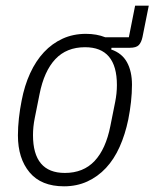

<svg xmlns="http://www.w3.org/2000/svg" viewBox="-20 -643 543 675"><path d="M205 12Q125 12 84 -37Q43 -86 43 -167Q43 -196 46.5 -227.5Q50 -259 56 -289Q66 -342 86 -385.5Q106 -429 134.5 -459.5Q163 -490 200 -507Q237 -524 282 -524Q320 -524 350 -512H433L455 -623H503L481 -513Q477 -494 468 -484.5Q459 -475 436 -475H372L371 -469Q409 -456 426.5 -424Q444 -392 444 -345Q444 -316 440.5 -284.5Q437 -253 431 -223Q420 -170 400.5 -126.5Q381 -83 352.5 -52.5Q324 -22 287 -5Q250 12 205 12ZM208 -35Q273 -35 312.5 -77Q352 -119 368 -200L385 -285Q391 -315 391 -344Q391 -477 279 -477Q214 -477 174.5 -435Q135 -393 119 -312L102 -227Q96 -197 96 -168Q96 -35 208 -35Z"/></svg>

Font: IBM Plex Sans Cond Light
Style: Italic
Weight: 300
Width: 3
Italic angle: -11°
Designer: Mike Abbink, Paul van der Laan, Pieter van Rosmalen
Foundry: Bold Monday
Version: Version 1.3